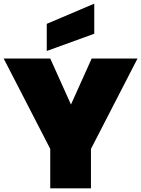

<svg xmlns="http://www.w3.org/2000/svg" viewBox="-20 -1027 770 1047"><path d="M254 -215 0 -708H254L367 -457L480 -708H730L476 -215V0H254ZM235 -897 494 -1007V-843L235 -749Z"/></svg>

Font: Poppins Black
Style: Regular
Weight: 900
Designer: Ninad Kale (Devanagari), Jonny Pinhorn (Latin)
Foundry: Indian Type Foundry
Version: Version 3.200;PS 1.000;hotconv 16.6.54;makeotf.lib2.5.65590